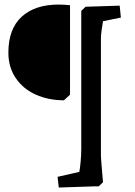

<svg xmlns="http://www.w3.org/2000/svg" viewBox="-20 -735 596 850"><path d="M17.1 -502Q17.1 -606.9 75.9 -660.9Q134.8 -714.8 240.2 -714.8Q261.2 -714.8 290 -711.9V-315.9L263.2 -291Q194.8 -291 138.9 -315.9Q83 -340.8 50 -388.9Q17.1 -437 17.1 -502ZM426.8 -567.9V-46.9Q426.8 -33.7 430.9 11.2Q435.1 56.2 436 71.8L417 89.8H403.8L240.2 95.2L234.9 47.9L331.1 25.9Q334 11.7 336.9 -18.1Q339.8 -47.9 339.8 -77.1V-687L358.9 -705.1L509.8 -710L515.1 -657.2L436 -641.1Q433.1 -625 429.9 -602.1Q426.8 -579.1 426.8 -567.9Z"/></svg>

Font: Sura
Style: Regular
Weight: 400
Designer: Carolina Giovagnoli
Foundry: Huerta Tipografica
Version: Version 1.003;PS 001.002;hotconv 1.0.70;makeotf.lib2.5.58329